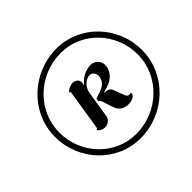

<svg xmlns="http://www.w3.org/2000/svg" viewBox="-144 -662 914 914"><g transform="rotate(-45 313.0 -205.0)"><path d="M208.7 -96.7C208.3 -92.8 205.3 -90.3 201.4 -90.3L200.9 -87.2C208.5 -75.2 223.6 -69.3 238.3 -68.4C255.9 -68.4 277.1 -82 279.8 -99.9L301.5 -237.8C307.4 -274.9 339.1 -296.9 361.8 -296.9C377.4 -296.9 389.9 -282.5 389.9 -264.6C389.9 -239 372.1 -217.8 346.2 -208.7L305.9 -194.3L303.7 -178.5C309.6 -178.5 312.7 -171.9 315.2 -164.8L334 -108.9C343 -81.5 365.2 -67.4 396.5 -67.4C421.9 -67.4 441.9 -79.6 441.9 -94.2C441.9 -95.7 441.7 -97.2 441.4 -98.9C438.5 -97.9 435.5 -97.4 432.6 -97.4C424.1 -97.4 417.2 -98.6 412.1 -112.3L390.4 -169.7C385.3 -183.3 367.4 -188.2 348.6 -188.7L381.8 -199C420.9 -211.2 448.5 -241.7 448.5 -279.1C448.5 -306.2 426.8 -328.1 398.4 -328.1C368.2 -328.1 330.1 -311 308.6 -280.5L311 -296.6C311.3 -298.1 311.3 -299.3 311.3 -300.8C311.3 -316.4 294.9 -328.1 279.3 -328.1C263.7 -328.1 247.3 -321.5 236.1 -309.3L235.6 -306.2C238.5 -306.2 241 -304.2 241 -299.8ZM37.1 -205.1C37.1 -43.5 164.1 87.9 320.3 87.9C487.3 87.9 623 -43.5 623 -205.1C623 -366.7 496.1 -498 339.8 -498C172.9 -498 37.1 -366.7 37.1 -205.1ZM66.4 -205.1C66.4 -349.9 188.2 -468.8 339.8 -468.8C479.2 -468.8 593.8 -351.3 593.8 -205.1C593.8 -60.3 471.9 58.6 320.3 58.6C180.9 58.6 66.4 -58.8 66.4 -205.1Z"/></g></svg>

Font: RisaltypS01
Style: Medium
Weight: 500
Italic angle: -9°
Designer: gluk
Foundry: gluk
Version: Version 0.24